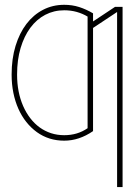

<svg xmlns="http://www.w3.org/2000/svg" viewBox="-20 -574 558 799"><path d="M28.4 -262.8V-264.2Q28.4 -329.5 44.7 -383Q61.1 -436.4 90 -474.4Q119 -512.4 159.1 -533.2Q199.2 -554 247.2 -554Q280.5 -554 309.5 -544.7Q338.4 -535.5 367.2 -518.5V-484.7L458.8 -545.5H490.1V204.5H467.3V-524.1L367.2 -457.7V-28.4Q309.3 11.4 247.2 11.4Q182.9 11.4 133.5 -24.1Q109 -41.9 89.5 -66.4Q70 -90.9 56.5 -121.3Q43 -151.6 35.7 -187.3Q28.4 -223 28.4 -262.8ZM51.1 -264.2V-262.8Q51.1 -190.7 76.3 -132.8Q88.8 -104.4 106.2 -81.9Q123.6 -59.3 145.2 -43.7Q166.9 -28.1 192.6 -19.7Q218.4 -11.4 247.2 -11.4Q302.6 -11.4 344.5 -40.5V-505Q323.9 -517.4 299.4 -524.3Q274.9 -531.2 247.2 -531.2Q204.2 -531.2 168.1 -512.3Q132.1 -493.3 106.2 -458.3Q80.3 -423.3 65.7 -374.1Q51.1 -324.9 51.1 -264.2Z"/></svg>

Font: Inter P Thin
Style: Regular
Weight: 100
Designer: Rasmus Andersson
Foundry: rsms
Version: Version 3.018;git-588b23468